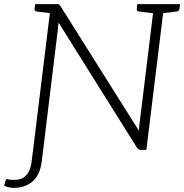

<svg xmlns="http://www.w3.org/2000/svg" viewBox="-77 -729 896 934"><path d="M-8 185Q-26 185 -37.5 181.5Q-49 178 -57 174L-50 150Q-47 139 -40 142.5Q-33 146 -7 146Q21 146 38 134.5Q55 123 64.5 102.5Q74 82 77 55L90 -48H139L126 57Q121 94 108 119Q95 144 76 158Q57 172 35 178.5Q13 185 -8 185ZM84 0 171 -709H199Q207 -709 211 -707Q215 -705 218 -698L600 -91Q599 -97 599.5 -105.5Q600 -114 601 -121L673 -709H722L635 0H608Q602 0 597.5 -2.5Q593 -5 589 -11L208 -619Q207 -612 206.5 -605Q206 -598 205 -590L133 0ZM188 -709 176 -664 101 -673Q96 -674 93.5 -677Q91 -680 91 -686L94 -709ZM685 -709 673 -664 598 -673Q593 -674 590.5 -677Q588 -680 588 -686L591 -709ZM799 -709 796 -686Q795 -680 791.5 -677Q788 -674 783 -673L705 -664V-709Z"/></svg>

Font: Aleo Light
Style: Italic
Weight: 300
Italic angle: -7°
Designer: Alessio Laiso
Foundry: Alessio Laiso
Version: Version 2.001;gftools[0.9.29]